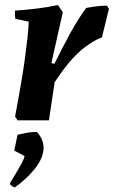

<svg xmlns="http://www.w3.org/2000/svg" viewBox="-20 -492 465 785"><path d="M52.1 0 41.6 -15.5Q47.1 -44.3 54.1 -82.9Q61.1 -121.5 68.4 -164.7Q75.7 -207.8 81.6 -251Q87.4 -294.3 91.9 -333.7Q96.5 -373.2 97.5 -403.6L42.8 -414.7Q39.8 -430.5 41.2 -448.5Q83.8 -451.5 129.8 -456.9Q175.7 -462.4 216.8 -471.5L236.8 -441.8L190.1 -234L202.3 -231Q218.5 -263.2 234.3 -294.2Q250.2 -325.1 266.3 -354.5Q282.3 -383.9 298.9 -410.2Q315.5 -436.6 332.1 -459.5Q348.7 -462.9 362.3 -464.6Q375.9 -466.4 389.4 -467.6Q402.8 -468.9 417.4 -468.9L425.4 -455.9L396.6 -339Q385.6 -335.1 374.1 -329.2Q362.7 -323.3 351.2 -315.9Q339.8 -308.5 327.8 -299.6Q311.7 -287.5 296.1 -272.4Q280.4 -257.3 264.8 -239.1Q249.2 -220.9 234.1 -200.1Q219 -179.3 203.4 -156L180.1 0ZM40.9 274Q35.9 274 28.3 268.1Q20.6 262.2 20.6 259.2Q20.6 256.7 28.9 243.3Q37.1 229.8 48.1 211.6Q59.1 193.4 68.5 175.7Q78 158 80.4 146.2L38.2 123.7Q39.2 118.8 42.2 104.6Q45.2 90.5 48.1 76.4Q51.1 62.3 52.1 58.9Q64 55.9 85.8 51.7Q107.7 47.4 131 47.4Q144.8 62.8 151.5 79.1Q158.2 95.5 158.2 112.3Q157.2 154.6 122.9 197.4Q88.6 240.3 40.9 274Z"/></svg>

Font: Labrada
Style: Italic
Weight: 400
Italic angle: -7°
Designer: Mercedes Jáuregui
Foundry: Omnibus-Type Team
Version: Version 1.000